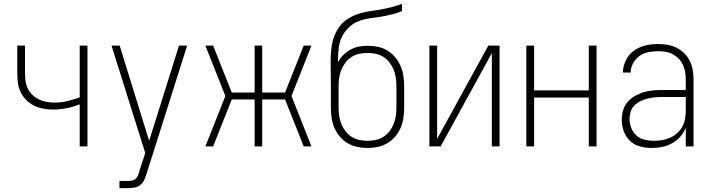

<svg xmlns="http://www.w3.org/2000/svg" viewBox="-20 -755 3665 990"><path d="M391 0V-217Q358 -204 323 -197Q288 -190 252 -190Q227 -190 201.5 -195Q176 -200 153.5 -211.5Q131 -223 113 -242Q95 -261 84.5 -284.5Q74 -308 71.5 -333.5Q69 -359 69 -385V-520H109V-385Q109 -364 111 -343Q113 -322 121.5 -302.5Q130 -283 145 -268Q160 -253 178.5 -243.5Q197 -234 218 -230Q239 -226 260 -226Q293 -226 326 -233.5Q359 -241 391 -253V-520H431V0Z M596 215V178H643Q653 178 663.5 175.5Q674 173 681 165.5Q688 158 692 148Q696 138 699 128Q699 128 699 127.5Q699 127 699 127Q699 127 699 126.5Q699 126 699 126L729 34L555 -520H597L749 -29L903 -520H945L737 137Q737 137 737 137Q737 137 737 137Q737 137 737 137Q737 137 737 137Q732 153 725.5 169Q719 185 706 196.5Q693 208 676.5 211.5Q660 215 643 215Z M1039 0 1142 -260 1039 -520H1079L1175 -278H1293V-520H1332V-278H1450L1546 -520H1586L1483 -260L1586 0H1546L1450 -242H1332V0H1293V-242H1175L1079 0Z M1875 8Q1848 8 1822 2.5Q1796 -3 1773 -16.5Q1750 -30 1732.5 -50.5Q1715 -71 1704.5 -95.5Q1694 -120 1690 -146.5Q1686 -173 1686 -200V-311Q1686 -342 1685.5 -373Q1685 -404 1685 -435Q1685 -463 1687 -490Q1689 -517 1695.5 -543Q1702 -569 1715 -593.5Q1728 -618 1747.5 -637Q1767 -656 1791.5 -668.5Q1816 -681 1842 -688Q1868 -695 1895 -698.5Q1922 -702 1948.5 -707Q1975 -712 2001.5 -719Q2028 -726 2053 -735V-698Q2026 -687 1998 -680Q1970 -673 1941 -668.5Q1912 -664 1883 -660Q1854 -656 1827 -645Q1800 -634 1778.5 -613.5Q1757 -593 1744 -567Q1731 -541 1727 -511.5Q1723 -482 1723 -453Q1723 -449 1723 -444Q1723 -439 1723 -435Q1734 -455 1750.5 -471.5Q1767 -488 1787 -499Q1807 -510 1830 -514.5Q1853 -519 1876 -519Q1903 -519 1929 -513.5Q1955 -508 1978 -494Q2001 -480 2018 -459.5Q2035 -439 2045.5 -414.5Q2056 -390 2060 -363.5Q2064 -337 2064 -311V-200Q2064 -173 2060 -146.5Q2056 -120 2045.5 -95.5Q2035 -71 2017.5 -50.5Q2000 -30 1977 -16.5Q1954 -3 1928 2.5Q1902 8 1875 8ZM1875 -29Q1897 -29 1918 -33.5Q1939 -38 1957 -49.5Q1975 -61 1988.5 -78.5Q2002 -96 2010 -116Q2018 -136 2021 -157Q2024 -178 2024 -200V-311Q2024 -332 2021 -353.5Q2018 -375 2010 -395Q2002 -415 1988.5 -432.5Q1975 -450 1957 -461.5Q1939 -473 1918 -477.5Q1897 -482 1875 -482Q1854 -482 1832.5 -477.5Q1811 -473 1793 -461.5Q1775 -450 1761.5 -432.5Q1748 -415 1740 -395Q1732 -375 1729 -353.5Q1726 -332 1726 -311V-200Q1726 -178 1729 -157Q1732 -136 1740 -116Q1748 -96 1761.5 -78.5Q1775 -61 1793 -49.5Q1811 -38 1832.5 -33.5Q1854 -29 1875 -29Z M2194 0V-520H2234V-39L2498 -520H2556V0H2516V-481L2252 0Z M2694 0V-520H2734V-289H3016V-520H3056V0H3016V-252H2734V0Z M3339 8Q3309 8 3279.5 0Q3250 -8 3228 -29Q3206 -50 3196 -79Q3186 -108 3186 -138Q3186 -163 3193 -186.5Q3200 -210 3215.5 -228.5Q3231 -247 3252.5 -259.5Q3274 -272 3297 -279Q3320 -286 3344.5 -288.5Q3369 -291 3393 -291H3516V-348Q3516 -367 3512.5 -386Q3509 -405 3500.5 -422.5Q3492 -440 3478.5 -453.5Q3465 -467 3448 -476Q3431 -485 3412 -488Q3393 -491 3373 -491Q3348 -491 3323 -486Q3298 -481 3277.5 -466.5Q3257 -452 3244.5 -429Q3232 -406 3232 -381H3192Q3192 -403 3199 -424Q3206 -445 3218.5 -463Q3231 -481 3249 -494Q3267 -507 3287.5 -514.5Q3308 -522 3329.5 -525Q3351 -528 3373 -528Q3398 -528 3422 -524Q3446 -520 3468 -509Q3490 -498 3507.5 -481Q3525 -464 3536 -442.5Q3547 -421 3551.5 -396.5Q3556 -372 3556 -348V0H3516V-96Q3506 -71 3487.5 -50Q3469 -29 3445 -16Q3421 -3 3394 2.5Q3367 8 3339 8ZM3352 -29Q3373 -29 3394 -32.5Q3415 -36 3434.5 -44.5Q3454 -53 3470 -67Q3486 -81 3496.5 -99Q3507 -117 3511.5 -138Q3516 -159 3516 -180V-255H3393Q3374 -255 3355 -253Q3336 -251 3318 -246.5Q3300 -242 3282.5 -233.5Q3265 -225 3251.5 -211.5Q3238 -198 3232 -179.5Q3226 -161 3226 -142Q3226 -118 3235 -95Q3244 -72 3262 -56Q3280 -40 3304 -34.5Q3328 -29 3352 -29Z"/></svg>

Font: Zed Sans Extralight
Style: Regular
Weight: 200
Designer: Belleve Invis
Foundry: Belleve Invis
Version: Version 1.0.0; ttfautohint (v1.8.4)